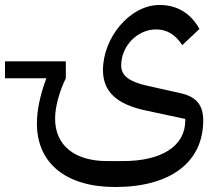

<svg xmlns="http://www.w3.org/2000/svg" viewBox="-109 -510 866 770"><path d="M-89 -196H77C53 -133 39 -69 39 -15C39 145 156 240 353 240C574 240 706 141 706 -27C706 -88 679 -122 616 -136L482 -166C410 -182 377 -206 377 -247C377 -326 442 -392 517 -392C562 -392 595 -370 622 -329L691 -394C657 -454 605 -490 531 -490C411 -490 304 -358 304 -229C304 -143 358 -92 475 -67L634 -33V-27C634 75 541 136 384 136H321C190 136 112 73 112 -34C112 -82 129 -143 155 -196V-264H-89Z"/></svg>

Font: IBM Plex Arabic Text
Style: Regular
Weight: 450
Designer: Mike Abbink, Paul van der Laan, Pieter van Rosmalen, Wael Morcos, Khajak Apelian
Foundry: Bold Monday
Version: Version 1.0